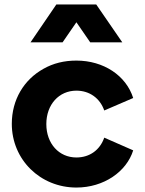

<svg xmlns="http://www.w3.org/2000/svg" viewBox="-20 -830 651 862"><path d="M261 -640 323 -730 385 -640H529L412 -810H233L117 -640ZM323 12C446 12 548 -59 578 -155L448 -212C429 -157 383 -123 323 -123C245 -123 188 -185 188 -273C188 -361 245 -423 323 -423C382 -423 429 -389 448 -334L578 -390C546 -491 445 -558 323 -558C268 -558 219 -546 175 -521C87 -472 33 -382 33 -274C33 -113 161 12 323 12Z"/></svg>

Font: Plus Jakarta Sans ExtraBold
Style: Regular
Weight: 800
Designer: Gumpita Rahayu
Foundry: Tokotype
Version: Version 2.071;gftools[0.9.30]